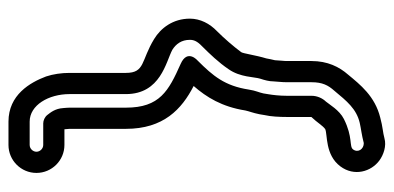

<svg xmlns="http://www.w3.org/2000/svg" viewBox="-258 -487 929 453"><g transform="rotate(-90 206.5 -260.5)"><path d="M211 -561V-428C211 -345.8 287.4 -333.5 315.5 -318.4C329.3 -309.7 339 -296.8 339 -277C339 -268.1 336 -259.9 324.5 -248.9C306.1 -230.5 285.4 -209 269.6 -185.5C250.4 -158.3 251.7 -124.3 247.3 -110.9C243.8 -100.4 241 -89.8 241 -80C241 -74.6 239 -61.8 239 -48V10C239 35.6 231.9 49.2 219 63.7C194.1 93.6 176.2 115.9 143.3 123.7C129.6 126.9 115.5 128.1 95.5 133.3C81.6 133.7 71.6 119.9 80.5 108C87.6 98.5 109 108 152.2 86.4C173.3 75.8 186.6 51.8 193.3 44C200.9 36.2 207 23.8 207 10V-48C207 -65.9 209 -81.9 210.7 -91.9L212.6 -103.5C214.7 -113.8 219.1 -121.3 221.7 -138.2C230.4 -194.6 253.8 -222.4 289.7 -258.3C289.7 -258.3 318.7 -282.6 282.2 -298.8C218.5 -327.2 179 -348.1 179 -428V-561C179 -565.2 178.3 -572.7 178 -575.9C176.8 -595.3 167.2 -606.1 162 -613C157.1 -619.5 148.6 -623 142 -623H91C82.4 -623 75 -630.4 75 -639C75 -647.6 82.4 -655 91 -655H146C185 -655 211 -610.2 211 -561ZM129 -561V-428C129 -339.1 175.4 -296.2 230.1 -268.1C203.6 -237.8 181.1 -201.4 172.4 -146.4C170.3 -136.5 166.8 -129.4 163.4 -112.5L161.5 -101C158 -86.4 157 -65.5 157 -48V9.6C143.7 23.5 137.2 35.8 128.4 42.3C115.3 48.1 67.7 41.7 40.5 78C16 110.7 27.9 150.9 54.6 170.3C67.6 179.8 88.6 187.3 106.9 182C120 178.3 133.5 178.2 155.3 172.2C206.2 159.7 233.5 124.5 256.9 96.3C275.4 75.3 289 47.6 289 10V-48C289 -55.9 290.4 -63.8 290.9 -76.4C292.5 -82.6 293.9 -89.7 295.2 -96.7C302.7 -121.1 306.8 -151.8 310 -156C324.1 -174.8 341.9 -195.5 359.5 -213.1C377.3 -230.1 389 -252.5 389 -277C389 -317.1 366.5 -345.8 341 -361.3C289.9 -392.6 261 -382.4 261 -428V-561C261 -580.2 258.1 -599.7 252.6 -616.3C238.4 -654 209.2 -705 146 -705H91C54.6 -705 25 -675.4 25 -639C25 -602.6 54.6 -573 91 -573H128C128.3 -568.8 129 -562.6 129 -561Z"/></g></svg>

Font: HoneyBee
Style: Str
Weight: 700
Foundry: Cannot Into Space Fonts
Version: Version 0.89